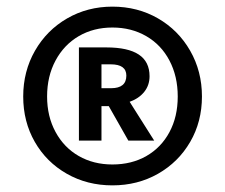

<svg xmlns="http://www.w3.org/2000/svg" viewBox="-20 -777 678 579"><path d="M589 -486Q589 -410 553.5 -349Q518 -288 456.5 -253Q395 -218 319 -218Q243 -218 181.5 -253Q120 -288 85 -349Q50 -410 50 -486Q50 -562 85.5 -624Q121 -686 182.5 -721.5Q244 -757 319 -757Q395 -757 456.5 -721.5Q518 -686 553.5 -624Q589 -562 589 -486ZM516 -486Q516 -547 491 -594.5Q466 -642 421 -668Q376 -694 319 -694Q262 -694 217.5 -668Q173 -642 147.5 -594.5Q122 -547 122 -486Q122 -426 147.5 -379Q173 -332 217.5 -306.5Q262 -281 319 -281Q377 -281 421.5 -306.5Q466 -332 491 -378.5Q516 -425 516 -486ZM371 -470 445 -353H367L308 -457H286V-353H218V-634H301Q366 -634 398.5 -612.5Q431 -591 431 -547Q431 -520 415 -500Q399 -480 371 -470ZM286 -511H315Q361 -511 361 -549Q361 -583 314 -583H286Z"/></svg>

Font: Wolseley Sans SemiBold
Style: Regular
Weight: 600
Designer: Carrois Corporate & Edenspiekermann AG
Foundry: Carrois Corporate GbR & Edenspiekermann AG
Version: Version 4.202